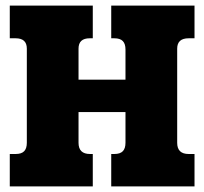

<svg xmlns="http://www.w3.org/2000/svg" viewBox="-20 -667 731 687"><path d="M15 -116H36Q57 -116 66.5 -126Q76 -136 76 -156V-493Q76 -530 36 -530H15V-647H312V-530H301Q261 -530 261 -493V-382H429V-490Q429 -510 419.5 -520Q410 -530 389 -530H378V-647H676V-530H655Q614 -530 614 -493V-156Q614 -116 655 -116H676V0H378V-116H389Q410 -116 419.5 -126Q429 -136 429 -156V-266H261V-156Q261 -116 302 -116H312V0H15Z"/></svg>

Font: Pridi
Style: Bold
Weight: 700
Designer: Katatrad Team
Foundry: CadsonDemak
Version: Version 1.001